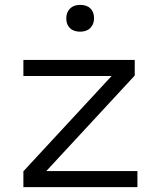

<svg xmlns="http://www.w3.org/2000/svg" viewBox="-20 -768 661 788"><path d="M76 0V-65L450 -469L467 -456H76V-522H533V-458L159 -54L144 -66H544V0ZM309 -638Q282 -638 267 -652.5Q252 -667 252 -693Q252 -717 267 -732.5Q282 -748 309 -748Q336 -748 351 -733.5Q366 -719 366 -693Q366 -669 351 -653.5Q336 -638 309 -638Z"/></svg>

Font: Lexend Mega Light
Style: Regular
Weight: 300
Version: Version 1.007